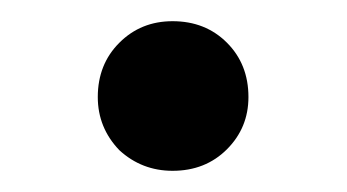

<svg xmlns="http://www.w3.org/2000/svg" viewBox="-20 -153 331 183"><path d="M93.8 -9.8Q73.2 -31.2 73.2 -60.5Q73.2 -91.8 93.8 -112.3Q114.3 -132.8 144.5 -132.8Q175.8 -132.8 196.3 -112.3Q216.8 -91.8 216.8 -60.5Q216.8 -31.2 196.3 -10.7Q175.8 9.8 144.5 9.8Q115.2 9.8 93.8 -9.8Z"/></svg>

Font: Alata=Ham
Style: Regular
Weight: 400
Designer: Spyros Zevelakis, Eben Sorkin
Version: Version 1.004